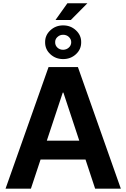

<svg xmlns="http://www.w3.org/2000/svg" viewBox="-20 -1129 757 1149"><path d="M165 0H13.2L270.5 -727.5H446.3L703.1 0H549.3L359.4 -574.7H355.5ZM167 -287.1H548.8V-174.3H167ZM312 -1009.3 383.3 -1109.4H502.9L403.8 -1009.3ZM357.9 -775.4Q313 -775.4 281.2 -804.7Q249.5 -834 250 -876.5Q249.5 -918 281.2 -947.5Q313 -977.1 357.9 -977.1Q402.8 -977.1 434.6 -947.5Q466.3 -918 465.8 -876.5Q466.3 -834 434.6 -804.7Q402.8 -775.4 357.9 -775.4ZM357.9 -831.1Q377.9 -831.5 392.1 -844.5Q406.2 -857.4 406.2 -876.5Q406.2 -894.5 392.3 -907.7Q378.4 -920.9 357.9 -920.9Q337.9 -920.9 323.7 -907.7Q309.6 -894.5 310.1 -876.5Q309.6 -857.4 323.5 -844.2Q337.4 -831.1 357.9 -831.1Z"/></svg>

Font: Inter Cardless Tabular Bold
Style: Bold
Weight: 700
Designer: Rasmus Andersson
Foundry: rsms
Version: Version 4.000;git-4fc901f